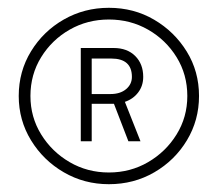

<svg xmlns="http://www.w3.org/2000/svg" viewBox="-20 -729 561 492"><path d="M259 -257Q196 -257 143.5 -287.5Q91 -318 59.5 -369.5Q28 -421 28 -483Q28 -546 59.5 -597.5Q91 -649 143.5 -679Q196 -709 259 -709Q323 -709 375 -678.5Q427 -648 458.5 -597Q490 -546 490 -483Q490 -421 459 -369.5Q428 -318 375.5 -287.5Q323 -257 259 -257ZM259 -287Q314 -287 359.5 -313.5Q405 -340 432.5 -384.5Q460 -429 460 -483Q460 -538 432.5 -582.5Q405 -627 359.5 -653Q314 -679 259 -679Q204 -679 158.5 -653Q113 -627 85.5 -582.5Q58 -538 58 -483Q58 -429 85.5 -384.5Q113 -340 158.5 -313.5Q204 -287 259 -287ZM187 -367V-606H271Q306 -606 326.5 -585.5Q347 -565 347 -532Q347 -509 334 -492Q321 -475 300 -468L340 -367H309L272 -463H271H215V-367ZM265 -579H215V-488H263Q288 -488 303 -500.5Q318 -513 318 -532Q318 -579 265 -579Z"/></svg>

Font: Readex Pro Light
Style: Regular
Weight: 300
Designer: Bonnie Shaver-Troup, Thomas Jockin
Foundry: Lexend
Version: Version 1.200; ttfautohint (v1.8.3)